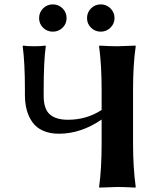

<svg xmlns="http://www.w3.org/2000/svg" viewBox="-20 -857 673 880"><path d="M180.2 -444.8C180.2 -534 183.4 -600.7 189.9 -645L189 -647.9L183.6 -647.5C180.3 -646.8 174.4 -646.2 165.8 -645.8C157.1 -645.3 147.6 -645 137.2 -645C114.4 -645 97.3 -646 85.9 -647.9L84 -645C90.8 -594.9 94.2 -528.2 94.2 -444.8V-421.9C94.2 -396.2 97.1 -372.9 102.8 -352.1C108.5 -331.2 117.3 -312.6 129.2 -296.1C141 -279.7 157.2 -266.9 177.7 -257.8C198.2 -248.7 222.3 -244.1 250 -244.1C317.4 -244.1 382.6 -265.8 445.8 -309.1V-200.2C445.8 -120.8 441.9 -54 434.1 0L435.1 2.9L518.1 0C540.9 0 568.2 1 600.1 2.9L602.1 0C593.9 -59.6 589.8 -126.3 589.8 -200.2V-444.8C589.8 -522.9 593.9 -589.7 602.1 -645L601.1 -647.9L518.1 -645C495.3 -645 467.9 -646 436 -647.9L434.1 -645C441.9 -588.1 445.8 -521.3 445.8 -444.8V-353C399.9 -323.1 348.6 -308.1 292 -308.1C254.6 -308.1 226.6 -316.4 208 -333C189.5 -349.6 180.2 -377.6 180.2 -417ZM378.9 -773.9C378.9 -756.7 385 -742 397.2 -730C409.4 -717.9 424.3 -711.9 441.9 -711.9C459.1 -711.9 474 -718 486.3 -730.2C498.7 -742.4 504.9 -757 504.9 -773.9C504.9 -791.5 498.7 -806.4 486.3 -818.6C474 -830.8 459.1 -836.9 441.9 -836.9C424.3 -836.9 409.4 -830.8 397.2 -818.6C385 -806.4 378.9 -791.5 378.9 -773.9ZM159.2 -773.9C159.2 -756.7 165.3 -742 177.5 -730C189.7 -717.9 204.6 -711.9 222.2 -711.9C239.7 -711.9 254.6 -717.9 266.8 -730C279.1 -742 285.2 -756.7 285.2 -773.9C285.2 -791.5 279.1 -806.4 266.8 -818.6C254.6 -830.8 239.7 -836.9 222.2 -836.9C204.6 -836.9 189.7 -830.8 177.5 -818.6C165.3 -806.4 159.2 -791.5 159.2 -773.9Z"/></svg>

Font: Linux Biolinum G
Style: Bold
Weight: 700
Designer: Philipp H. Poll
Foundry: Philipp H. Poll
Version: Version 1.1.0